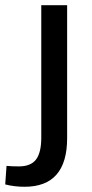

<svg xmlns="http://www.w3.org/2000/svg" viewBox="-74 -520 351 735"><path d="M-54 186 -49 115Q-30 117 -2 117Q44 117 64 90.5Q84 64 84 7V-500H183V9Q183 195 20 195Q-19 195 -54 186Z"/></svg>

Font: Sarabun Medium
Style: Regular
Weight: 500
Designer: Suppakit Chalermlarp | Katatrad Co.,Ltd.
Foundry: Cadson Demak Co.,Ltd.
Version: Version 1.000; ttfautohint (v1.6)